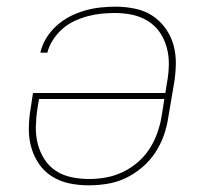

<svg xmlns="http://www.w3.org/2000/svg" viewBox="-20 -548 640 576"><path d="M246 8Q216 8 187.5 2Q159 -4 135.5 -19Q112 -34 96.5 -57Q81 -80 73.5 -107Q66 -134 66.5 -164Q67 -194 72 -223L79 -269H476L481 -300Q486 -327 486.5 -353.5Q487 -380 480.5 -404.5Q474 -429 460 -450Q446 -471 424.5 -484.5Q403 -498 377.5 -503.5Q352 -509 325 -509Q305 -509 284.5 -507Q264 -505 243.5 -499.5Q223 -494 203.5 -485Q184 -476 167.5 -461.5Q151 -447 139 -428.5Q127 -410 122 -390H101Q106 -413 119 -434Q132 -455 150.5 -471.5Q169 -488 190.5 -499Q212 -510 235 -516.5Q258 -523 281 -525.5Q304 -528 327 -528Q356 -528 385 -522Q414 -516 437 -501Q460 -486 476.5 -463Q493 -440 500.5 -413Q508 -386 507.5 -356Q507 -326 502 -297L485 -197Q481 -169 471.5 -142Q462 -115 446 -90.5Q430 -66 406.5 -46Q383 -26 356.5 -13.5Q330 -1 301.5 3.5Q273 8 246 8ZM247 -11Q272 -11 297.5 -15.5Q323 -20 347.5 -31.5Q372 -43 393 -61Q414 -79 428.5 -101.5Q443 -124 452 -149.5Q461 -175 465 -200L473 -251H97L92 -220Q88 -194 87.5 -167Q87 -140 93.5 -115.5Q100 -91 113.5 -70Q127 -49 147.5 -35.5Q168 -22 194 -16.5Q220 -11 247 -11Z"/></svg>

Font: Iosevka Aile Thin
Style: Italic
Weight: 100
Italic angle: -9°
Designer: Belleve Invis
Foundry: Belleve Invis
Version: Version 31.1.0; ttfautohint (v1.8.4)